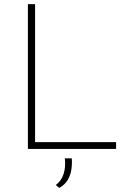

<svg xmlns="http://www.w3.org/2000/svg" viewBox="-20 -726 637 936"><path d="M116 -706H151V-33H546V0H116ZM269 190 252 176Q279 156 290 122Q301 88 296 46H330Q332 72 328 100Q324 128 310 151.5Q296 175 269 190Z"/></svg>

Font: Josefin Sans ExtraLight
Style: Regular
Weight: 250
Designer: Santiago Orozco
Foundry: Typemade
Version: Version 2.000